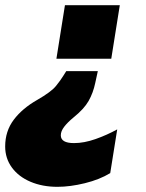

<svg xmlns="http://www.w3.org/2000/svg" viewBox="-49 -530 563 742"><path d="M414 -510 381 -303H169L202 -510ZM173 192Q115 192 69 172.5Q23 153 -3 117.5Q-29 82 -29 36Q-29 -23 4 -67Q37 -111 95 -144Q149 -175 167.5 -198Q186 -221 195 -236L207 -255H329L319 -209Q311 -171 293.5 -140Q276 -109 235 -76Q212 -57 199 -40Q186 -23 186 -7Q186 23 237 23Q276 23 320 7.5Q364 -8 404 -30L377 139Q336 164 279 178Q222 192 173 192Z"/></svg>

Font: Winston Black
Style: Italic
Weight: 900
Italic angle: -9°
Designer: Original fonts by Vernon Adams / Changes by Cristiano Sobral
Foundry: VOriginal fonts by Vernon Adams / Changes by Cristiano Sobral
Version: Version 2.503;July 17, 2020;FontCreator 13.0.0.2655 64-bit